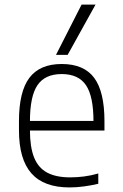

<svg xmlns="http://www.w3.org/2000/svg" viewBox="-20 -810 540 840"><path d="M284 10Q172 10 117.5 -51.5Q63 -113 63 -240V-280Q63 -409 108.5 -469.5Q154 -530 250 -530Q347 -530 392 -469.5Q437 -409 437 -280V-239H87V-281H403L389 -265V-279Q389 -389 356 -437.5Q323 -486 250 -486Q177 -486 144 -437.5Q111 -389 111 -279V-241Q111 -167 129 -121.5Q147 -76 186 -55Q225 -34 287 -34Q317 -34 348 -38Q379 -42 410 -51V-6Q381 1 348 5.5Q315 10 284 10ZM276 -570H225L337 -790H398Z"/></svg>

Font: M PLUS Code Latin Light
Style: Regular
Weight: 300
Designer: Coji Morishita
Foundry: UNDERFOREST DESIGN
Version: Version 1.002; ttfautohint (v1.8.3)